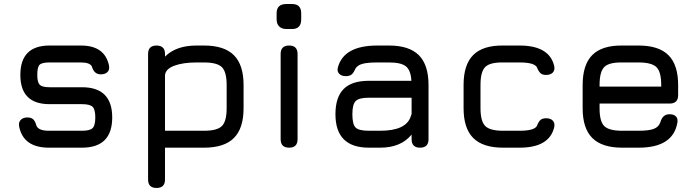

<svg xmlns="http://www.w3.org/2000/svg" viewBox="-20 -733 3466 953"><path d="M223 0Q96 0 75 -105Q71 -126 83 -138Q95 -150 116 -150Q135 -150 145 -140.5Q155 -131 161 -109Q171 -84 223 -84H387Q426 -84 439.5 -97Q453 -110 453 -150Q453 -190 439.5 -203Q426 -216 387 -216H226Q81 -216 81 -361Q81 -507 226 -507H382Q500 -507 521 -408Q525 -387 513.5 -375.5Q502 -364 480 -364Q447 -364 436 -403Q426 -423 382 -423H226Q188 -423 176.5 -411.5Q165 -400 165 -361Q165 -325 177 -312.5Q189 -300 226 -300H387Q537 -300 537 -150Q537 0 387 0Z M799 0V158Q799 200 757 200Q715 200 715 158V-465Q715 -507 757 -507Q799 -507 799 -465V-452Q854 -507 955 -507H993Q1093 -507 1141 -459Q1189 -411 1189 -311V-196Q1189 -96 1141 -48Q1093 0 993 0ZM955 -423Q889 -423 845.5 -407Q802 -391 799 -360V-84H993Q1058 -84 1081.5 -107.5Q1105 -131 1105 -196V-311Q1105 -376 1081.5 -399.5Q1058 -423 993 -423Z M1401 -589Q1379 -589 1366 -601.5Q1353 -614 1353 -637V-667Q1353 -713 1401 -713H1430Q1475 -713 1475 -667V-637Q1475 -589 1430 -589ZM1373 -42V-465Q1373 -507 1415 -507Q1457 -507 1457 -465V-42Q1457 0 1415 0Q1373 0 1373 -42Z M1811 0Q1645 0 1645 -166Q1645 -250 1685.5 -291Q1726 -332 1811 -332H2022Q2019 -384 1995 -403.5Q1971 -423 1911 -423H1853Q1803 -423 1778.5 -416Q1754 -409 1744 -392Q1735 -371 1725 -363Q1715 -355 1697 -355Q1675 -355 1663.5 -367Q1652 -379 1657 -398Q1686 -507 1853 -507H1911Q2011 -507 2059 -459Q2107 -411 2107 -311V-42Q2107 0 2065 0Q2023 0 2023 -42V-65Q1970 0 1867 0ZM1867 -84Q1994 -84 2018 -153Q2019 -155 2020.5 -160Q2022 -165 2023 -167V-248H1811Q1762 -248 1745.5 -231.5Q1729 -215 1729 -166Q1729 -116 1745 -100Q1761 -84 1811 -84Z M2477 0Q2377 0 2329 -48Q2281 -96 2281 -196V-312Q2281 -412 2329 -460Q2377 -508 2477 -507H2559Q2707 -507 2731 -405Q2735 -384 2723.5 -372.5Q2712 -361 2690 -361Q2672 -361 2662.5 -370Q2653 -379 2645 -399Q2632 -423 2559 -423H2477Q2412 -424 2388.5 -400.5Q2365 -377 2365 -312V-196Q2365 -131 2388.5 -107.5Q2412 -84 2477 -84H2559Q2632 -84 2645 -108Q2653 -129 2662.5 -137.5Q2672 -146 2691 -146Q2713 -146 2724 -134Q2735 -122 2731 -102Q2707 0 2559 0Z M3068 0Q2968 0 2920 -48Q2872 -96 2872 -195V-311Q2872 -412 2920 -460Q2968 -508 3068 -507H3150Q3250 -507 3298 -459Q3346 -411 3346 -311V-261Q3346 -219 3304 -219H2956V-195Q2956 -130 2979.5 -107Q3003 -84 3068 -84H3150Q3201 -84 3225.5 -93.5Q3250 -103 3258 -127Q3269 -166 3303 -166Q3324 -166 3335 -155Q3346 -144 3342 -123Q3320 0 3150 0ZM3068 -423Q3003 -424 2979.5 -400.5Q2956 -377 2956 -311V-303H3262V-311Q3262 -376 3238.5 -399.5Q3215 -423 3150 -423Z"/></svg>

Font: Jura
Style: Bold
Weight: 700
Designer: Daniel Johnson, Alexei Vanyashin
Foundry: Daniel Johnson
Version: Version 5.103